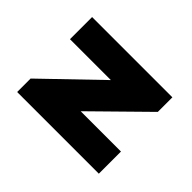

<svg xmlns="http://www.w3.org/2000/svg" viewBox="-107 -752 969 969"><g transform="rotate(45 378.0 -267.5)"><path d="M82 0V-96L458 -458L469 -377H82V-535H655V-431L302 -84L288 -158H665V0Z"/></g></svg>

Font: Lexend Mega Black
Style: Regular
Weight: 900
Version: Version 1.007